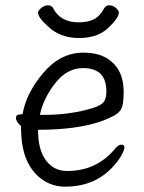

<svg xmlns="http://www.w3.org/2000/svg" viewBox="-20 -684 540 722"><path d="M225 18Q178 18 140 -8Q102 -34 80.5 -82Q59 -130 59 -210Q40 -226 40 -241Q40 -254 59 -254L65 -255Q78 -333 142.5 -409.5Q207 -486 293 -486Q350 -486 385 -463Q445 -424 445 -340Q445 -306 440.5 -286.5Q436 -267 417.5 -254.5Q399 -242 358 -227Q267 -196 123 -196Q123 -120 153 -80.5Q183 -41 232 -41Q343 -41 412 -124Q425 -140 436 -140Q448 -140 448 -130Q448 -120 435 -97Q422 -74 395 -47Q328 18 225 18ZM161 -584Q123 -618 123 -637Q123 -644 135 -654Q147 -664 160 -664Q174 -664 180 -653Q207 -600 276 -600Q309 -600 332 -611Q355 -622 372 -653Q378 -664 391 -664Q405 -664 416 -654Q427 -644 427 -637Q427 -617 387 -579Q347 -541 277 -541Q207 -541 161 -584ZM145 -252Q245 -252 330 -278Q361 -288 370.5 -301Q380 -314 380 -341Q380 -428 292 -428Q232 -428 187.5 -371Q143 -314 130 -252Z"/></svg>

Font: Moon Stars Kai T HW
Style: Regular
Weight: 400
Designer: GuiWonder
Version: Version 1.101